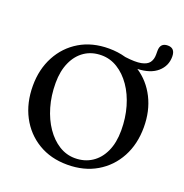

<svg xmlns="http://www.w3.org/2000/svg" viewBox="-151 -988 1097 1142"><g transform="rotate(20 398.0 -417.5)"><path d="M396 -716.5Q452.5 -716.5 503.5 -702Q568.5 -693.5 604.8 -700.5Q641 -707.5 655.8 -727.5Q670.5 -747.5 670.5 -778V-802Q670.5 -853 718.5 -853Q765 -853 765 -799Q765 -740.5 721 -701.8Q677 -663 595 -660Q668 -612 709 -530.8Q750 -449.5 750 -346.5Q750 -240 705.8 -157.8Q661.5 -75.5 582.2 -28.8Q503 18 397 18Q292 18 212.8 -29.8Q133.5 -77.5 89.2 -161.5Q45 -245.5 45 -354.5Q45 -458.5 88.8 -540.5Q132.5 -622.5 211.2 -669.5Q290 -716.5 396 -716.5ZM630 -283Q630 -362 610 -431.2Q590 -500.5 554 -552.5Q518 -604.5 470.5 -634Q423 -663.5 368.5 -663.5Q307.5 -663.5 262.2 -633.2Q217 -603 191.8 -547.2Q166.5 -491.5 166.5 -416Q166.5 -335.5 186.8 -266Q207 -196.5 242.8 -144.5Q278.5 -92.5 325.5 -63.2Q372.5 -34 426.5 -34Q487 -34 533 -64Q579 -94 604.5 -149.8Q630 -205.5 630 -283Z"/></g></svg>

Font: Fraunces 9pt Soft
Style: Regular
Weight: 400
Version: Version 1.000;[0bf87f6ff]